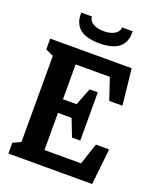

<svg xmlns="http://www.w3.org/2000/svg" viewBox="-168 -1042 955 1146"><g transform="rotate(20 310.0 -469.5)"><path d="M25.5 -68.5 108.2 -106.6 75.4 -50.4V-660.8L96.5 -628.4L25.5 -661.5V-730H542.9L567.5 -501.2H483.6L430.8 -658.8L459.8 -637.2H204.8L220.8 -654.2V-393.5L186.7 -416H329.2L298.8 -394.1L349.8 -525.5H402.1V-219.2H349.8L298.8 -350.6L328.8 -329.2H186.7L220.8 -358V-61.6L188.9 -93.2H474.4L445.8 -71.2L498.2 -228.8H582.1L557.5 0H25.5ZM146.9 -939.4H214.4Q214.4 -922.8 226.2 -909.4Q237.9 -896.1 259.8 -888.3Q281.6 -880.6 310 -880.6Q338.4 -880.6 360.2 -888.3Q382.1 -896.1 393.8 -909.4Q405.6 -922.8 405.6 -939.4H473.1Q475.2 -895.2 458.4 -865.1Q441.7 -834.9 404.8 -819.2Q368 -803.6 310 -803.6Q252 -803.6 215.2 -819.2Q178.3 -834.9 161.6 -865.1Q144.8 -895.2 146.9 -939.4Z"/></g></svg>

Font: Monaspace Xenon Var ExtraLight
Style: Regular
Weight: 200
Designer: Riley Cran and the Lettermatic Team
Version: Version 1.200 (Monaspace Xenon Var)